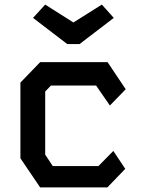

<svg xmlns="http://www.w3.org/2000/svg" viewBox="-20 -817 640 837"><path d="M155 -546H449L528 -428L459 -357L399 -444H202L177 -418V-143L210 -93H409L474 -159L526 -81L448 0H155L69 -127V-457ZM327 -625 476 -739 424 -797 300 -719 177 -797 124 -739 273 -625Z"/></svg>

Font: Kode Mono SemiBold
Style: Regular
Weight: 600
Monospace: yes
Designer: Isa Ozler
Foundry: Kadena LLC
Version: Version 1.206;gftools[0.9.28]